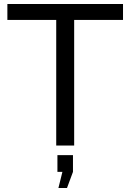

<svg xmlns="http://www.w3.org/2000/svg" viewBox="-20 -730 654 963"><path d="M597 -630H352V0H262V-630H17V-710H597ZM273 213 293 132H268V48H346V132L316 213Z"/></svg>

Font: Raleway-v4020 Medium
Style: Regular
Weight: 500
Designer: Matt McInerney, Pablo Impallari, Rodrigo Fuenzalida
Foundry: Matt McInerney, Pablo Impallari, Rodrigo Fuenzalida
Version: Version 4.020;PS 004.020;hotconv 1.0.88;makeotf.lib2.5.64775